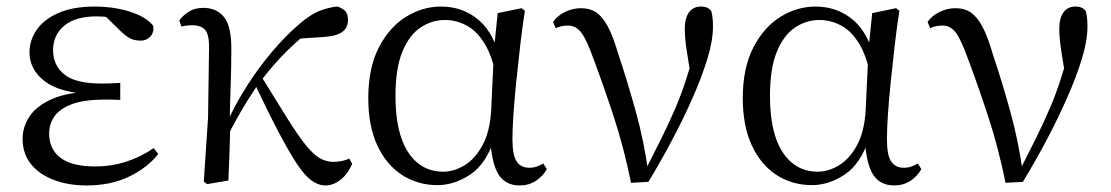

<svg xmlns="http://www.w3.org/2000/svg" viewBox="-20 -551 3392 586"><path d="M245 15Q187 15 142.5 -2.5Q98 -20 73.5 -51.5Q49 -83 49 -127Q49 -165 71 -197Q93 -229 140.5 -249.5Q188 -270 266 -272V-263Q163 -267 116.5 -303Q70 -339 70 -391Q70 -428 92 -460Q114 -492 158.5 -511.5Q203 -531 270 -531Q306 -531 340.5 -524.5Q375 -518 403.5 -505Q432 -492 448 -472Q450 -451 438.5 -439Q427 -427 410 -427Q393 -427 380 -432.5Q367 -438 347 -457L290 -513L346 -511L355 -492Q329 -496 311.5 -498.5Q294 -501 275 -501Q210 -501 176 -472.5Q142 -444 142 -398Q142 -352 176 -324Q210 -296 291 -296Q303 -296 316 -296.5Q329 -297 347 -298V-246Q328 -247 318.5 -247Q309 -247 301 -247Q235 -247 198 -232.5Q161 -218 145.5 -195Q130 -172 130 -143Q130 -96 164.5 -69.5Q199 -43 270 -43Q320 -43 365 -57.5Q410 -72 449 -99L463 -81Q430 -39 374 -12Q318 15 245 15Z M612 11 602 3 615 -192 618 -402Q619 -443 607 -458.5Q595 -474 566 -474Q558 -474 550 -473Q542 -472 534 -470L527 -488Q538 -504 556.5 -515.5Q575 -527 600 -527Q642 -527 664.5 -498Q687 -469 686 -398Q686 -346 684 -289.5Q682 -233 681 -178L683 -174Q682 -130 680.5 -86.5Q679 -43 677 0ZM671 -129 656 -155H663L670 -171Q698 -233 734.5 -290Q771 -347 812 -395Q853 -443 894 -478Q929 -508 957 -518.5Q985 -529 1010 -531Q1023 -527 1032.5 -518.5Q1042 -510 1042 -490Q1042 -465 1023 -452.5Q1004 -440 966 -438L876 -432L948 -475Q903 -441 860 -399.5Q817 -358 773 -300L767 -293Q749 -266 735 -243.5Q721 -221 706 -194.5Q691 -168 671 -129ZM973 15Q952 15 931 0Q910 -15 886.5 -50.5Q863 -86 831.5 -145.5Q800 -205 757 -296L778 -317Q826 -239 858 -188Q890 -137 913 -108.5Q936 -80 955.5 -68.5Q975 -57 997 -57Q1012 -57 1025 -60Q1038 -63 1046 -67L1055 -51Q1041 -19 1019 -2Q997 15 973 15Z M1315 14Q1255 14 1207 -17Q1159 -48 1131.5 -107.5Q1104 -167 1104 -251Q1104 -344 1136.5 -406.5Q1169 -469 1219.5 -500Q1270 -531 1326 -531Q1393 -531 1441.5 -489.5Q1490 -448 1510 -358H1517L1495 -313Q1483 -379 1459 -418Q1435 -457 1403.5 -473.5Q1372 -490 1338 -490Q1298 -490 1263.5 -467Q1229 -444 1208 -393Q1187 -342 1187 -258Q1187 -145 1226 -86Q1265 -27 1333 -27Q1365 -27 1397 -46Q1429 -65 1452 -106.5Q1475 -148 1479 -213L1488 -403L1499 -511L1572 -526L1582 -518Q1574 -467 1567.5 -410.5Q1561 -354 1555.5 -300Q1550 -246 1547 -201Q1544 -156 1544 -127Q1544 -77 1557 -58Q1570 -39 1595 -39Q1608 -39 1618 -42.5Q1628 -46 1638 -52L1649 -35Q1637 -13 1615.5 1Q1594 15 1566 15Q1524 15 1502.5 -17Q1481 -49 1476 -128H1489Q1464 -51 1415.5 -18.5Q1367 14 1315 14Z M1906 7Q1884 -101 1853.5 -194Q1823 -287 1793 -367Q1771 -429 1754.5 -451Q1738 -473 1714 -473Q1692 -473 1676 -465L1668 -484Q1682 -504 1705.5 -515Q1729 -526 1753 -526Q1781 -526 1800.5 -512.5Q1820 -499 1836 -468.5Q1852 -438 1867 -386Q1894 -306 1920 -212.5Q1946 -119 1959 -22H1945L1951 -34Q1978 -87 2000.5 -132.5Q2023 -178 2042 -222.5Q2061 -267 2076.5 -316Q2092 -365 2106 -424L2093 -295Q2082 -356 2076 -396Q2070 -436 2070 -462Q2070 -496 2083 -513.5Q2096 -531 2119 -531Q2131 -531 2138.5 -527.5Q2146 -524 2151 -517Q2154 -505 2155 -494.5Q2156 -484 2156 -470Q2156 -427 2139 -371.5Q2122 -316 2094 -252.5Q2066 -189 2031 -123Q1996 -57 1959 4Z M2458 14Q2398 14 2350 -17Q2302 -48 2274.5 -107.5Q2247 -167 2247 -251Q2247 -344 2279.5 -406.5Q2312 -469 2362.5 -500Q2413 -531 2469 -531Q2536 -531 2584.5 -489.5Q2633 -448 2653 -358H2660L2638 -313Q2626 -379 2602 -418Q2578 -457 2546.5 -473.5Q2515 -490 2481 -490Q2441 -490 2406.5 -467Q2372 -444 2351 -393Q2330 -342 2330 -258Q2330 -145 2369 -86Q2408 -27 2476 -27Q2508 -27 2540 -46Q2572 -65 2595 -106.5Q2618 -148 2622 -213L2631 -403L2642 -511L2715 -526L2725 -518Q2717 -467 2710.5 -410.5Q2704 -354 2698.5 -300Q2693 -246 2690 -201Q2687 -156 2687 -127Q2687 -77 2700 -58Q2713 -39 2738 -39Q2751 -39 2761 -42.5Q2771 -46 2781 -52L2792 -35Q2780 -13 2758.5 1Q2737 15 2709 15Q2667 15 2645.5 -17Q2624 -49 2619 -128H2632Q2607 -51 2558.5 -18.5Q2510 14 2458 14Z M3049 7Q3027 -101 2996.5 -194Q2966 -287 2936 -367Q2914 -429 2897.5 -451Q2881 -473 2857 -473Q2835 -473 2819 -465L2811 -484Q2825 -504 2848.5 -515Q2872 -526 2896 -526Q2924 -526 2943.5 -512.5Q2963 -499 2979 -468.5Q2995 -438 3010 -386Q3037 -306 3063 -212.5Q3089 -119 3102 -22H3088L3094 -34Q3121 -87 3143.5 -132.5Q3166 -178 3185 -222.5Q3204 -267 3219.5 -316Q3235 -365 3249 -424L3236 -295Q3225 -356 3219 -396Q3213 -436 3213 -462Q3213 -496 3226 -513.5Q3239 -531 3262 -531Q3274 -531 3281.5 -527.5Q3289 -524 3294 -517Q3297 -505 3298 -494.5Q3299 -484 3299 -470Q3299 -427 3282 -371.5Q3265 -316 3237 -252.5Q3209 -189 3174 -123Q3139 -57 3102 4Z"/></svg>

Font: Noto Serif SC
Style: Regular
Weight: 400
Designer: Ryoko NISHIZUKA 西塚涼子 (kana & ideographs); Frank Grießhammer (Latin, Greek & Cyrillic); Wenlong ZHANG 张文龙 (bopomofo); San
Foundry: Adobe
Version: Version 2.002-H1;hotconv 1.1.0;makeotfexe 2.6.0